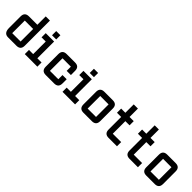

<svg xmlns="http://www.w3.org/2000/svg" viewBox="273 -1924 3164 3164"><g transform="rotate(45 1855.5 -342.0)"><path d="M439.5 -97.7Q439.5 0 341.8 0H146.5Q48.8 0 48.8 -122.1V-390.6Q48.8 -488.3 146.5 -488.3H341.8V-683.6H439.5ZM146.5 -97.7H341.8V-390.6H146.5Z M634.8 -537.1V-634.8H732.4V-537.1ZM537.1 0V-97.7H634.8V-390.6H537.1V-488.3H732.4V-97.7H830.1V0Z M1220.7 0H1025.4Q927.7 0 927.7 -97.7V-390.6Q927.7 -488.3 1025.4 -488.3H1220.7Q1318.4 -488.3 1318.4 -390.6V-293H1220.7V-390.6H1025.4V-97.7H1220.7V-195.3H1318.4V-97.7Q1318.4 0 1220.7 0Z M1513.7 -537.1V-634.8H1611.3V-537.1ZM1416 0V-97.7H1513.7V-390.6H1416V-488.3H1611.3V-97.7H1709V0Z M2099.6 0H1904.3Q1806.6 0 1806.6 -97.7V-390.6Q1806.6 -488.3 1904.3 -488.3H2099.6Q2197.3 -488.3 2197.3 -390.6V-97.7Q2197.3 0 2099.6 0ZM2099.6 -97.7V-390.6H1904.3V-97.7Z M2490.2 0Q2392.6 0 2392.6 -97.7V-390.6H2294.9V-488.3H2392.6V-683.6H2490.2V-488.3H2587.9V-390.6H2490.2V-97.7H2685.5V0Z M2978.5 0Q2880.9 0 2880.9 -97.7V-390.6H2783.2V-488.3H2880.9V-683.6H2978.5V-488.3H3076.2V-390.6H2978.5V-97.7H3173.8V0Z M3564.5 0H3369.1Q3271.5 0 3271.5 -97.7V-390.6Q3271.5 -488.3 3369.1 -488.3H3564.5Q3662.1 -488.3 3662.1 -390.6V-97.7Q3662.1 0 3564.5 0ZM3564.5 -97.7V-390.6H3369.1V-97.7Z"/></g></svg>

Font: BabelStone Runic Byrhtferth
Style: Regular
Weight: 400
Designer: Andrew West
Foundry: BabelStone
Version: Version 7.004;November 9, 2023